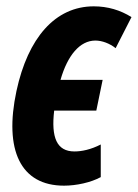

<svg xmlns="http://www.w3.org/2000/svg" viewBox="-20 -576 435 606"><path d="M182 10C221 10 267 0 298 -17V-120C267 -104 238 -98 215 -98C159 -98 141 -142 151 -227H284L304 -324H171C193 -401 232 -448 281 -448C302 -448 326 -439 345 -424L395 -522C360 -544 320 -556 276 -556C154 -556 68 -456 32 -289C-8 -102 45 10 182 10Z"/></svg>

Font: Noto Sans ExtraCondensed
Style: Bold Italic
Weight: 700
Width: 2
Italic angle: -12°
Designer: Monotype Design Team
Foundry: Monotype Imaging Inc.
Version: Version 2.013